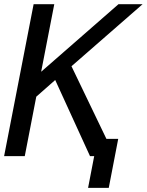

<svg xmlns="http://www.w3.org/2000/svg" viewBox="-28 -749 705 921"><path d="M394.5 152.3H493.7L539.1 -83H482.4L314.9 -431.2L656.2 -729H540.5L169.4 -404.8L232.4 -729H133.3L-8.3 0H90.8L146 -285.2L236.8 -365.2L403.8 0H423.8Z"/></svg>

Font: Hack
Style: Oblique
Weight: 400
Italic angle: -12°
Monospace: yes
Designer: Christopher Simpkins
Foundry: Christopher Simpkins
Version: Version 2.010